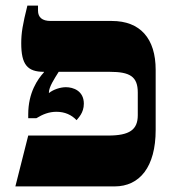

<svg xmlns="http://www.w3.org/2000/svg" viewBox="-20 -667 627 687"><path d="M537 -202V-417C537 -529 482 -592 380 -592H161C131 -592 116 -605 116 -629V-647H78C61 -579 56 -549 56 -512C56 -436 78 -410 137 -410V-408C115 -384 81 -336 81 -258V-244H110C133 -258 155 -267 182 -267C212 -267 236 -256 254 -237C260 -245 280 -263 280 -296C280 -342 242 -355 216 -355C196 -355 171 -347 155 -334V-336C155 -356 175 -386 190 -410H373C445 -410 473 -393 473 -336V-255C473 -203 444 -182 367 -182H81L35 0H390C480 0 537 -70 537 -202Z"/></svg>

Font: Noto Serif Hebrew Extra
Style: Regular
Weight: 800
Designer: Monotype Design Team
Foundry: Monotype Imaging Inc.
Version: Version 1.901